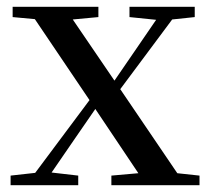

<svg xmlns="http://www.w3.org/2000/svg" viewBox="-20 -542 614 562"><path d="M359 -492 437 -484 374 -392 315 -306 193 -485 268 -492V-522H17V-492L82 -486L242 -249L83 -36L11 -28V0H209V-28L131 -37L199 -136L259 -223L385 -35L306 -28V0H564V-28L499 -35L332 -281L484 -485L550 -492V-522H359Z"/></svg>

Font: Noto Serif TC Medium
Style: Regular
Weight: 500
Designer: Ryoko NISHIZUKA 西塚涼子 (kana & ideographs); Frank Grießhammer (Latin, Greek & Cyrillic); Wenlong ZHANG 张文龙 (bopomofo); San
Foundry: Adobe
Version: Version 2.001;hotconv 1.1.0;makeotfexe 2.6.0